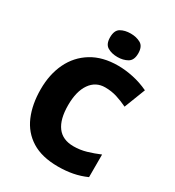

<svg xmlns="http://www.w3.org/2000/svg" viewBox="-221 -1063 1090 1199"><g transform="rotate(30 324.5 -463.5)"><path d="M395 -566Q327 -566 288 -510Q249 -454 249 -354Q249 -253 288 -200.5Q327 -148 406 -148Q453 -148 497.5 -161Q542 -174 587 -193V-30Q540 -9 490.5 0.5Q441 10 385 10Q269 10 195 -36Q121 -82 86 -164.5Q51 -247 51 -355Q51 -463 91 -546Q131 -629 208.5 -676.5Q286 -724 397 -724Q449 -724 506 -712Q563 -700 618 -674L559 -522Q520 -541 480 -553.5Q440 -566 395 -566ZM365 -937Q406 -937 436.5 -920Q467 -903 467 -852Q467 -803 436.5 -785.5Q406 -768 365 -768Q323 -768 293.5 -785.5Q264 -803 264 -852Q264 -903 293.5 -920Q323 -937 365 -937Z"/></g></svg>

Font: Noto Sans Black
Style: Regular
Weight: 900
Designer: Monotype Design Team
Foundry: Monotype Imaging Inc.
Version: Version 2.007